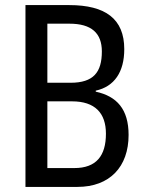

<svg xmlns="http://www.w3.org/2000/svg" viewBox="-20 -827 569 754"><path d="M252 -807H80V-93H284C411 -93 485 -172 485 -297C485 -398 439 -449 356 -467V-471C429 -487 468 -544 468 -634C468 -753 394 -807 252 -807ZM257 -502H166V-734H253C339 -734 380 -697 380 -625C380 -543 347 -502 257 -502ZM166 -429H263C353 -429 396 -383 396 -302C396 -215 358 -167 272 -167H166Z"/></svg>

Font: Noto Sans Kannada UI Condensed
Style: Regular
Weight: 400
Width: 3
Designer: Jelle Bosma - Monotype Design Team
Foundry: Monotype Imaging Inc.
Version: Version 2.005